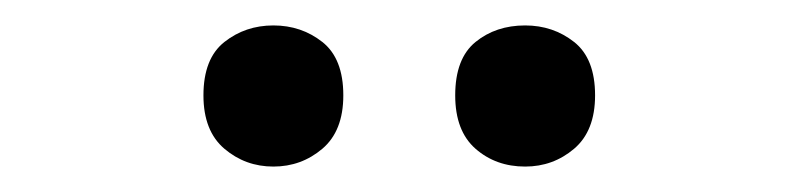

<svg xmlns="http://www.w3.org/2000/svg" viewBox="-20 -758 625 151"><path d="M140 -683Q140 -712 156.5 -725Q173 -738 195 -738Q217 -738 233.5 -725Q250 -712 250 -683Q250 -655 233.5 -641Q217 -627 195 -627Q173 -627 156.5 -641Q140 -655 140 -683ZM338 -683Q338 -712 354 -725Q370 -738 393 -738Q415 -738 431.5 -725Q448 -712 448 -683Q448 -655 431.5 -641Q415 -627 393 -627Q370 -627 354 -641Q338 -655 338 -683Z"/></svg>

Font: Noto Sans Oriya Medium
Style: Regular
Weight: 500
Version: Version 2.003